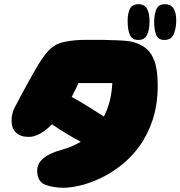

<svg xmlns="http://www.w3.org/2000/svg" viewBox="-20 -895 858 913"><path d="M280 -2Q234 -3 199 -15Q164 -27 158 -67Q151 -110 181.5 -138Q212 -166 274 -183Q323 -196 364 -221Q299 -255 227 -304Q200 -276 171.5 -260Q143 -244 117 -244Q77 -244 56 -264.5Q35 -285 35 -321Q35 -355 49.5 -383Q64 -411 87 -454Q117 -510 147 -562Q177 -614 199 -641Q233 -682 273 -692.5Q313 -703 362 -705Q371 -705 399 -705.5Q427 -706 463.5 -705.5Q500 -705 535.5 -703.5Q571 -702 595 -699Q639 -691 669 -669Q699 -647 714.5 -604.5Q730 -562 730 -490Q730 -399 706.5 -327Q683 -255 643.5 -200.5Q604 -146 555 -108Q506 -70 455.5 -46.5Q405 -23 359 -12.5Q313 -2 280 -2ZM353 -500Q338 -466 321 -434Q360 -413 403.5 -385.5Q447 -358 474 -341Q510 -410 514 -500ZM762 -705Q732 -705 722.5 -729.5Q713 -754 713 -792Q713 -824 723 -849.5Q733 -875 764 -875Q818 -875 818 -798Q818 -760 806 -732.5Q794 -705 762 -705ZM638 -705Q609 -705 598 -728.5Q587 -752 587 -795Q587 -832 598 -853.5Q609 -875 638 -875Q667 -875 679 -853.5Q691 -832 691 -794Q691 -752 679 -728.5Q667 -705 638 -705Z"/></svg>

Font: Cherry Bomb One
Style: Regular
Weight: 400
Designer: satsuyako
Foundry: satsuyako
Version: Version 4.100; ttfautohint (v1.8.3)